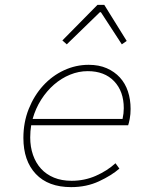

<svg xmlns="http://www.w3.org/2000/svg" viewBox="-20 -756 640 788"><path d="M272 12Q178 12 127 -42Q76 -96 76 -190Q76 -254 98 -309Q120 -364 157 -404.5Q194 -445 242.5 -467.5Q291 -490 344 -490Q386 -490 418 -476Q450 -462 472 -438Q494 -414 505 -381Q516 -348 516 -309Q516 -287 512.5 -268.5Q509 -250 506 -242H108Q106 -230 105 -217.5Q104 -205 104 -192Q104 -153 115.5 -120Q127 -87 148.5 -63.5Q170 -40 201.5 -27Q233 -14 274 -14Q327 -14 373.5 -34.5Q420 -55 454 -86L470 -64Q438 -36 386.5 -12Q335 12 272 12ZM340 -464Q303 -464 267.5 -449.5Q232 -435 202 -409Q172 -383 149 -347Q126 -311 114 -268H483Q488 -291 488 -312Q488 -381 448.5 -422.5Q409 -464 340 -464ZM254 -574 236 -590 380 -736H408L500 -588L480 -574L394 -706H390Z"/></svg>

Font: Source Code Pro ExtraLight
Style: Italic
Weight: 200
Italic angle: -11°
Monospace: yes
Designer: Paul D. Hunt, Teo Tuominen
Foundry: Adobe Systems Incorporated
Version: Version 1.050;PS 1.000;hotconv 16.6.51;makeotf.lib2.5.65220